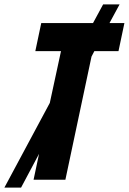

<svg xmlns="http://www.w3.org/2000/svg" viewBox="-82 -819 587 875"><path d="M71 0 96 -118 14 36H-62L145 -350L196 -586H79L106 -714H342L388 -799H463L417 -714H485L458 -586H348L335 -561L216 0Z"/></svg>

Font: Noto Sans ExtraCondensed ExtraBold
Style: Italic
Weight: 800
Width: 2
Italic angle: -12°
Designer: Monotype Design Team
Foundry: Monotype Imaging Inc.
Version: Version 2.013; ttfautohint (v1.8.4.7-5d5b)